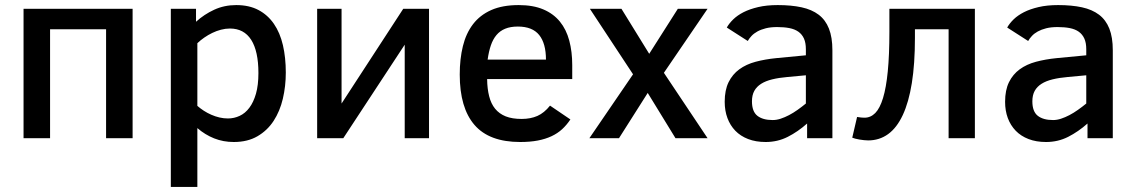

<svg xmlns="http://www.w3.org/2000/svg" viewBox="-20 -547 4498 760"><path d="M399.9 0V-431.2H178.2V0H73.2V-512.2H504.9V0Z M1111.3 -259.8Q1111.3 -206.1 1099.6 -156.2Q1087.9 -106.4 1063 -68.4Q1038.1 -30.3 999 -7.6Q960 15.1 905.3 15.1Q863.8 15.1 827.6 0.7Q791.5 -13.7 761.2 -40V192.9H656.2V-512.2H755.9V-460.9Q788.1 -490.2 827.9 -508.5Q867.7 -526.9 915 -526.9Q966.3 -526.9 1003.2 -507.3Q1040 -487.8 1064.2 -452.6Q1088.4 -417.5 1099.9 -368.2Q1111.3 -318.8 1111.3 -259.8ZM1002.9 -257.8Q1002.9 -344.2 974.4 -389.2Q945.8 -434.1 890.1 -434.1Q872.6 -434.1 854.7 -429.4Q836.9 -424.8 820.3 -416.7Q803.7 -408.7 788.6 -398.2Q773.4 -387.7 761.2 -376V-127.9Q772.9 -117.7 786.9 -108.6Q800.8 -99.6 816.4 -92.8Q832 -85.9 848.6 -82Q865.2 -78.1 882.3 -78.1Q906.7 -78.1 928.7 -88.4Q950.7 -98.6 967 -120.4Q983.4 -142.1 993.2 -176Q1002.9 -210 1002.9 -257.8Z M1338.9 0H1235.4V-512.2H1332V-137.2L1576.2 -512.2H1678.2V0H1582V-370.1Z M1908.2 -233.9Q1908.7 -195.3 1916.3 -165.8Q1923.8 -136.2 1939.9 -116.5Q1956.1 -96.7 1981.7 -86.4Q2007.3 -76.2 2044.9 -76.2Q2080.1 -76.2 2107.2 -88.1Q2134.3 -100.1 2157.2 -128.9L2237.8 -74.2Q2223.1 -52.2 2205.1 -35.6Q2187 -19 2163.1 -7.8Q2139.2 3.4 2108.6 9.3Q2078.1 15.1 2039.1 15.1Q1916.5 15.1 1858.2 -52.5Q1799.8 -120.1 1799.8 -252Q1799.8 -314 1812.3 -364.5Q1824.7 -415 1852.3 -451.2Q1879.9 -487.3 1924.3 -507.1Q1968.8 -526.9 2033.2 -526.9Q2090.3 -526.9 2130.6 -509.8Q2170.9 -492.7 2196.3 -461.4Q2221.7 -430.2 2233.4 -386.2Q2245.1 -342.3 2245.1 -289.1V-233.9ZM2141.1 -311Q2141.1 -375 2114.3 -408.4Q2087.4 -441.9 2029.8 -441.9Q2000.5 -441.9 1979.7 -433.3Q1959 -424.8 1945.1 -408.2Q1931.2 -391.6 1922.9 -367.2Q1914.6 -342.8 1910.2 -311Z M2653.8 0 2543.9 -179.2 2430.2 0H2313L2485.8 -252.9L2314.9 -512.2H2439.9L2549.8 -334L2663.1 -512.2H2780.8L2607.9 -258.8L2780.8 0Z M3174.8 0V-58.1Q3138.7 -25.9 3098.4 -5.4Q3058.1 15.1 3010.7 15.1Q2971.7 15.1 2941.4 3.4Q2911.1 -8.3 2890.6 -29.5Q2870.1 -50.8 2859.4 -79.8Q2848.6 -108.9 2848.6 -144Q2848.6 -190.4 2864 -221.7Q2879.4 -252.9 2906.5 -272.7Q2933.6 -292.5 2970.9 -302.5Q3008.3 -312.5 3052.7 -316.9L3169.9 -328.1V-352.1Q3169.9 -377.4 3162.4 -394.3Q3154.8 -411.1 3140.4 -421.4Q3126 -431.6 3104.7 -435.8Q3083.5 -439.9 3056.6 -439.9Q3030.8 -439.9 3011.5 -435.1Q2992.2 -430.2 2978 -422.4Q2963.9 -414.6 2954.6 -404.5Q2945.3 -394.5 2939.9 -384.8L2856.9 -438Q2866.2 -454.6 2882.6 -470.5Q2898.9 -486.3 2923.3 -498.8Q2947.8 -511.2 2981.2 -519Q3014.6 -526.9 3058.6 -526.9Q3112.3 -526.9 3152.8 -518.1Q3193.4 -509.3 3220.5 -488.8Q3247.6 -468.3 3261.2 -433.8Q3274.9 -399.4 3274.9 -348.1V0ZM3169.9 -249 3096.7 -242.2Q3063 -239.3 3036.9 -232.9Q3010.7 -226.6 2992.9 -215.3Q2975.1 -204.1 2965.8 -187.3Q2956.5 -170.4 2956.5 -146Q2956.5 -105.5 2978 -88.6Q2999.5 -71.8 3038.6 -71.8Q3053.7 -71.8 3070.1 -77.1Q3086.4 -82.5 3103.3 -91.3Q3120.1 -100.1 3137 -112.1Q3153.8 -124 3169.9 -137.2Z M3601.6 -431.2V-397Q3601.6 -294.4 3589.4 -218.3Q3577.1 -142.1 3553.5 -91.6Q3529.8 -41 3495.4 -16.1Q3460.9 8.8 3416.5 8.8Q3409.2 8.8 3400.1 7.8Q3391.1 6.8 3382.3 5.4Q3373.5 3.9 3366 2Q3358.4 0 3353.5 -2L3372.6 -84Q3380.9 -82.5 3388.9 -81.8Q3397 -81.1 3401.9 -81.1Q3426.3 -81.1 3444.6 -99.6Q3462.9 -118.2 3475.3 -158.9Q3487.8 -199.7 3494.1 -264.4Q3500.5 -329.1 3500.5 -420.9V-512.2H3838.9V0H3734.9V-431.2Z M4284.7 0V-58.1Q4248.5 -25.9 4208.3 -5.4Q4168 15.1 4120.6 15.1Q4081.5 15.1 4051.3 3.4Q4021 -8.3 4000.5 -29.5Q3980 -50.8 3969.2 -79.8Q3958.5 -108.9 3958.5 -144Q3958.5 -190.4 3973.9 -221.7Q3989.3 -252.9 4016.4 -272.7Q4043.5 -292.5 4080.8 -302.5Q4118.2 -312.5 4162.6 -316.9L4279.8 -328.1V-352.1Q4279.8 -377.4 4272.2 -394.3Q4264.6 -411.1 4250.2 -421.4Q4235.8 -431.6 4214.6 -435.8Q4193.4 -439.9 4166.5 -439.9Q4140.6 -439.9 4121.3 -435.1Q4102.1 -430.2 4087.9 -422.4Q4073.7 -414.6 4064.5 -404.5Q4055.2 -394.5 4049.8 -384.8L3966.8 -438Q3976.1 -454.6 3992.4 -470.5Q4008.8 -486.3 4033.2 -498.8Q4057.6 -511.2 4091.1 -519Q4124.5 -526.9 4168.5 -526.9Q4222.2 -526.9 4262.7 -518.1Q4303.2 -509.3 4330.3 -488.8Q4357.4 -468.3 4371.1 -433.8Q4384.8 -399.4 4384.8 -348.1V0ZM4279.8 -249 4206.5 -242.2Q4172.9 -239.3 4146.7 -232.9Q4120.6 -226.6 4102.8 -215.3Q4085 -204.1 4075.7 -187.3Q4066.4 -170.4 4066.4 -146Q4066.4 -105.5 4087.9 -88.6Q4109.4 -71.8 4148.4 -71.8Q4163.6 -71.8 4179.9 -77.1Q4196.3 -82.5 4213.1 -91.3Q4230 -100.1 4246.8 -112.1Q4263.7 -124 4279.8 -137.2Z"/></svg>

Font: Clear Sans Medium
Style: Regular
Weight: 500
Foundry: Intel Corporation
Version: Version 1.00